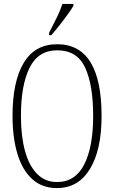

<svg xmlns="http://www.w3.org/2000/svg" viewBox="-20 -951 584 981"><path d="M271 10Q195 10 144.5 -36Q94 -82 69 -165Q44 -248 44 -359Q44 -534 101 -629.5Q158 -725 272 -725Q499 -725 499 -358Q499 -185 439.5 -87.5Q380 10 271 10ZM271 -21Q365 -21 410.5 -111Q456 -201 456 -358Q456 -517 415 -605.5Q374 -694 272 -694Q176 -694 131.5 -605.5Q87 -517 87 -358Q87 -256 107.5 -180.5Q128 -105 169 -63Q210 -21 271 -21ZM231 -784Q253 -827 270.5 -862Q288 -897 299 -931H355V-921Q345 -904 326 -877.5Q307 -851 284.5 -822.5Q262 -794 242 -771H231Z"/></svg>

Font: Noto Serif Myanmar ExtraCondensed ExtraLight
Style: Regular
Weight: 200
Width: 2
Designer: Ben Mitchell and the Monotype Design Team
Foundry: Monotype Imaging Inc.
Version: Version 2.106; ttfautohint (v1.8.4.7-5d5b)